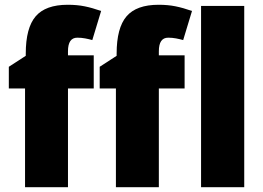

<svg xmlns="http://www.w3.org/2000/svg" viewBox="-20 -785 1104 805"><path d="M373 -414H265V0H85V-414H17V-505L88 -551V-560Q88 -668 129.5 -716.5Q171 -765 264 -765Q303 -765 335 -758.5Q367 -752 404 -739L367 -617Q353 -621 337 -624Q321 -627 304 -627Q265 -627 265 -570V-553H373ZM754 -414H646V0H466V-414H398V-505L469 -551V-560Q469 -668 510.5 -716.5Q552 -765 645 -765Q684 -765 716 -758.5Q748 -752 785 -739L748 -617Q734 -621 718 -624Q702 -627 685 -627Q646 -627 646 -570V-553H754ZM1004 0H823V-760H1004Z"/></svg>

Font: Noto Sans SemiCondensed Black
Style: Regular
Weight: 900
Width: 4
Designer: Monotype Design Team
Foundry: Monotype Imaging Inc.
Version: Version 2.013; ttfautohint (v1.8.4.7-5d5b)